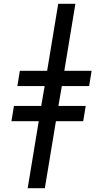

<svg xmlns="http://www.w3.org/2000/svg" viewBox="-20 -843 540 1006"><path d="M125 143 183 -208H40L53 -288H196L214 -392H71L84 -472H227L285 -823H375L317 -472H460L447 -392H304L286 -288H429L416 -208H273L215 143Z"/></svg>

Font: Iosevka Curly Medium
Style: Italic
Weight: 500
Italic angle: -9°
Monospace: yes
Designer: Belleve Invis
Foundry: Belleve Invis
Version: Version 22.1.2; ttfautohint (v1.8.4)